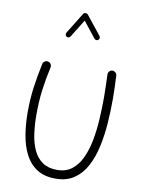

<svg xmlns="http://www.w3.org/2000/svg" viewBox="-108 -1083 874 1175"><g transform="rotate(10 329.5 -495.0)"><path d="M151.9 -678.2Q163.1 -675.8 169.2 -666.3Q175.3 -656.7 172.9 -645.5Q156.2 -571.8 147 -500.2Q137.7 -428.7 137.7 -347.2Q137.7 -282.7 145.8 -226.1Q153.8 -169.4 174.1 -126.5Q194.3 -83.5 230 -59.1Q265.6 -34.7 320.3 -34.7Q375 -34.7 411.9 -63.2Q448.7 -91.8 471.7 -140.9Q494.6 -189.9 506.6 -252.7Q518.6 -315.4 522.7 -384.5Q526.9 -453.6 526.9 -521.5Q526.9 -554.7 525.6 -593.8Q524.4 -632.8 523.4 -663.1Q522.9 -674.3 530.3 -682.9Q537.6 -691.4 548.8 -691.9Q560.1 -691.9 568.6 -684.6Q577.1 -677.2 577.6 -666Q579.1 -635.3 580.6 -595.7Q582 -556.2 582 -521.5Q582 -447.8 576.7 -371.6Q571.3 -295.4 556.2 -225.3Q541 -155.3 512 -100.1Q482.9 -44.9 436 -12.7Q389.2 19.5 320.3 19.5Q250 19.5 203.9 -10.5Q157.7 -40.5 131.1 -92.8Q104.5 -145 93.5 -211.7Q82.5 -278.3 82.5 -351.6Q82.5 -433.1 92.5 -506.8Q102.5 -580.6 119.1 -657.2Q121.6 -668.5 131.3 -674.6Q141.1 -680.7 151.9 -678.2ZM236.8 -847.7Q231 -851.6 229.5 -858.4Q228 -865.2 231.4 -871.6L312.5 -1002.9Q316.9 -1010.3 326.7 -1010Q336.4 -1009.8 340.8 -1004.4L434.6 -886.7Q439 -881.8 438 -874.3Q437 -866.7 431.6 -862.3Q426.8 -857.9 419.2 -858.9Q411.6 -859.9 407.2 -865.2L329.1 -963.9L260.7 -853.5Q257.3 -847.7 250.2 -845.9Q243.2 -844.2 236.8 -847.7Z"/></g></svg>

Font: Mikhak-DS2-FD Light
Style: Regular
Weight: 300
Designer: Amin Abedi
Version: Version 3.2